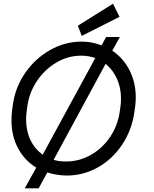

<svg xmlns="http://www.w3.org/2000/svg" viewBox="-20 -927 835 1038"><path d="M714 -401Q714 -377 711 -353L707 -324Q694 -226 641 -146Q588 -66 508 -21.5Q428 23 338 22Q284 21 236 5L189 91H114L176 -21Q113 -59 77.5 -125.5Q42 -192 42 -276Q42 -301 45 -328L49 -357Q61 -452 115 -531Q169 -610 250 -656Q331 -702 421 -702Q476 -702 529 -682L554 -727H628L587 -653Q646 -614 680 -547.5Q714 -481 714 -401ZM121 -282Q121 -220 144.5 -170.5Q168 -121 211 -91L495 -613Q460 -626 418 -626Q348 -626 285 -589Q222 -552 180 -489.5Q138 -427 128 -353L124 -324Q121 -303 121 -282ZM632 -357Q634 -370 634 -396Q634 -453 612 -501.5Q590 -550 551 -582L270 -63Q297 -54 337 -54Q409 -54 472 -90Q535 -126 576.5 -188.5Q618 -251 628 -328ZM401 -788 591 -907 626 -836 422 -733Z"/></svg>

Font: Bellota Text
Style: Bold Italic
Weight: 700
Italic angle: -7.5°
Designer: Kemie Guaida
Foundry: Kemie Guaida
Version: Version 4.001